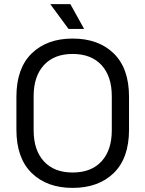

<svg xmlns="http://www.w3.org/2000/svg" viewBox="-20 -902 709 936"><path d="M334 14Q209 14 134.5 -58.5Q60 -131 60 -270V-430Q60 -569 134.5 -641.5Q209 -714 334 -714Q460 -714 534.5 -641.5Q609 -569 609 -430V-270Q609 -131 534.5 -58.5Q460 14 334 14ZM334 -61Q425 -61 475 -115.5Q525 -170 525 -267V-433Q525 -530 475 -584.5Q425 -639 334 -639Q244 -639 194 -584.5Q144 -530 144 -433V-267Q144 -170 194 -115.5Q244 -61 334 -61ZM314 -761 225 -882H323L390 -761Z"/></svg>

Font: Space Grotesk Light
Style: Regular
Weight: 400
Version: Version 2.000